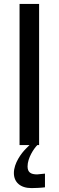

<svg xmlns="http://www.w3.org/2000/svg" viewBox="-20 -742 300 982"><path d="M210 146 170 150C137 150 121 139 121 109C121 66 153 18 171 0H180V-722H80V0H131L112 19C90 41 51 92 51 143C51 190 84 220 141 220C151 220 189 219 210 216Z"/></svg>

Font: Perun
Style: Regular
Weight: 400
Foundry: Copyright (c) Stefan Peev, Context Ltd, 2016
Version: Version 1.089